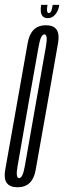

<svg xmlns="http://www.w3.org/2000/svg" viewBox="-47 -786 270 810"><path d="M27 4Q91 4 103.5 -69.5Q116 -143 151 -337Q185 -530.5 198 -605Q211 -679.5 147 -679.5Q83 -679.5 70 -605.5Q57 -531.5 22.5 -337Q-12 -143 -25 -69.5Q-38 4 27 4ZM33.5 -34.5Q18 -34.5 27.2 -85.5Q36.5 -136.5 71 -337Q107.5 -538.5 116 -589.8Q124.5 -641 140.5 -641Q155.5 -641 146.8 -590Q138 -539 102 -337Q66.5 -136.5 57.8 -85.5Q49 -34.5 33.5 -34.5ZM154.5 -709.5Q168.5 -709.5 178 -717Q187.5 -724.5 194.2 -737Q201 -749.5 203 -765.5H175.5Q173 -752.5 171 -745Q169 -737.5 166 -734.2Q163 -731 158 -731Q155 -731 153.2 -734.5Q151.5 -738 151.2 -745Q151 -752 153.5 -765.5H126.5Q124 -749.5 125.2 -737Q126.5 -724.5 133.5 -717Q140.5 -709.5 154.5 -709.5Z"/></svg>

Font: Anybody UltraCondensed Light
Style: Italic
Weight: 300
Width: 1
Italic angle: -10°
Version: Version 1.113;gftools[0.9.25]